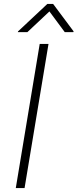

<svg xmlns="http://www.w3.org/2000/svg" viewBox="-20 -949 392 969"><path d="M180.4 -727.3H224.8L104 0H59.7ZM71 -790.5 218.8 -929H248.2L351.6 -790.5L350.1 -786.9H306.8L229.4 -891.3L118.3 -786.9H70Z"/></svg>

Font: Inter P Extra Light
Style: Italic
Weight: 200
Italic angle: 9.39999°
Designer: Rasmus Andersson
Foundry: rsms
Version: Version 3.018;git-588b23468